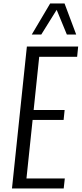

<svg xmlns="http://www.w3.org/2000/svg" viewBox="-20 -1075 466 1095"><path d="M161.1 -877.9 266.1 -1055.2H348.1L414.6 -877.9H361.3L303.2 -1019L215.3 -877.9ZM48.3 0 133.3 -809.6H425.8L419.9 -751H203.6L171.9 -447.8H348.6L342.8 -391.1H166L130.9 -57.1H349.6L343.3 0Z"/></svg>

Font: Oswald
Style: Light
Weight: 300
Designer: Vernon Adams
Foundry: Vernon Adams
Version: 3.0; ttfautohint (v0.95.6-bc232) -l 8 -r 50 -G 200 -x 0 -w "